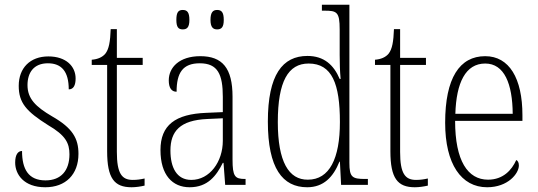

<svg xmlns="http://www.w3.org/2000/svg" viewBox="-20 -780 2270 810"><path d="M171 10C257 10 311 -44 311 -131C311 -196 286 -240 200 -289C130 -330 96 -364 96 -421C96 -473 122 -513 182 -513C240 -513 270 -478 270 -403C290 -403 299 -420 299 -449C299 -500 259 -542 184 -542C107 -542 59 -493 59 -418C59 -346 91 -310 183 -252C257 -209 273 -176 273 -129C273 -60 237 -19 172 -19C100 -19 73 -66 73 -143C56 -143 44 -128 44 -94C44 -45 80 10 171 10Z M535 10C553 10 573 7 590 3V-27C572 -23 558 -21 540 -21C494 -21 473 -48 473 -139V-506H582V-536H473V-657H447C445 -605 440 -573 424 -553C412 -539 393 -530 367 -528V-506H432V-142C432 -28 462 10 535 10Z M896 -656C914 -656 924 -665 924 -696C924 -729 914 -738 896 -738C879 -738 868 -729 868 -696C868 -665 879 -656 896 -656ZM751 -656C769 -656 779 -665 779 -696C779 -729 769 -738 751 -738C733 -738 724 -729 724 -696C724 -665 733 -656 751 -656ZM780 10C857 10 893 -39 920 -93H923L930 0H1016V-25H1013C971 -25 961 -36 961 -107V-372C961 -493 918 -543 825 -543C737 -543 692 -496 692 -441C692 -410 703 -393 725 -393C725 -473 751 -513 823 -513C899 -513 920 -466 920 -371V-307L851 -304C719 -299 657 -252 657 -147C657 -41 708 10 780 10ZM787 -21C725 -21 699 -74 699 -145C699 -226 739 -273 855 -278L920 -281V-186C920 -98 865 -21 787 -21Z M1276 10C1345 10 1386 -33 1412 -98H1414L1419 0H1532V-25H1521C1466 -25 1454 -32 1454 -93V-760H1338V-735H1348C1401 -735 1413 -730 1413 -656V-548C1413 -515 1414 -479 1417 -447H1413C1388 -506 1347 -544 1277 -544C1172 -544 1110 -465 1110 -267C1110 -70 1172 10 1276 10ZM1279 -22C1198 -21 1152 -98 1152 -265C1152 -437 1196 -512 1282 -512C1381 -512 1414 -426 1414 -265C1414 -111 1370 -22 1279 -22Z M1730 10C1748 10 1768 7 1785 3V-27C1767 -23 1753 -21 1735 -21C1689 -21 1668 -48 1668 -139V-506H1777V-536H1668V-657H1642C1640 -605 1635 -573 1619 -553C1607 -539 1588 -530 1562 -528V-506H1627V-142C1627 -28 1657 10 1730 10Z M2035 10C2123 10 2169 -48 2169 -82C2169 -95 2164 -102 2158 -105C2139 -62 2102 -22 2039 -22C1953 -22 1900 -102 1900 -270H2184V-294C2184 -450 2128 -543 2027 -543C1919 -543 1858 -451 1858 -262C1858 -88 1926 10 2035 10ZM2143 -300H1901C1905 -431 1944 -512 2027 -512C2108 -512 2142 -426 2143 -300Z"/></svg>

Font: Noto Serif Thai Condensed ExtraLight
Style: Regular
Weight: 200
Width: 3
Designer: Monotype Design Team
Foundry: Monotype Imaging Inc.
Version: Version 2.002